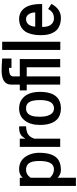

<svg xmlns="http://www.w3.org/2000/svg" viewBox="710 -1498 987 2448"><g transform="rotate(-90 1204.0 -273.5)"><path d="M162.1 -129.9Q210.4 -79.6 267.6 -79.6Q327.1 -79.6 353 -130.9Q376 -175.8 376 -265.6Q376 -364.7 343.8 -402.8Q316.4 -435.5 262.7 -435.5Q206.5 -435.5 168.9 -385.3Q162.6 -376.5 162.1 -376ZM162.1 -476.6Q199.2 -523.9 270.5 -523.9Q393.6 -523.9 449.2 -410.2Q480.5 -346.7 480.5 -267.1Q480.5 -81.1 388.7 -22.5Q339.8 8.8 263.7 8.8Q226.6 8.8 198.7 -6.1Q170.9 -21 162.1 -34.2V200.2H57.6V-515.1H162.1Z M556.2 0V-515.1H660.6V-444.3Q662.6 -446.8 669.4 -457L681.2 -474.6Q717.3 -523.9 800.3 -523.9Q809.1 -523.9 817.9 -522.5V-435.1Q729 -433.6 689.9 -385.7Q672.4 -364.3 660.6 -330.6V0Z M942.9 -316.9Q939.9 -291 939.9 -261.2Q939.9 -231.4 942.9 -207.5Q945.8 -183.6 953.4 -159.7Q960.9 -135.7 972.7 -118.2Q999 -79.1 1046.9 -79.1Q1152.8 -79.1 1152.8 -257.3Q1152.8 -361.8 1121.6 -402.3Q1096.2 -435.5 1046.9 -435.5Q956.5 -435.5 942.9 -316.9ZM835.4 -257.8Q835.4 -379.9 891.8 -451.9Q948.2 -523.9 1046.9 -523.9Q1112.3 -523.9 1160.2 -490.7Q1257.3 -422.9 1257.3 -257.3Q1257.3 -50.8 1128.4 -3.9Q1092.8 9.3 1047.1 9.3Q1001.5 9.3 965.3 -3.9Q929.2 -17.1 905.3 -40.5Q881.3 -64 865.2 -98.1Q835.4 -161.6 835.4 -257.8Z M1350.1 -625.5Q1350.1 -747.1 1532.2 -747.1Q1589.4 -747.1 1682.1 -739.7V-621.1H1563.5V-652.3Q1559.1 -652.8 1551.8 -652.8Q1544.4 -652.8 1525.6 -651.1Q1506.8 -649.4 1492.4 -645.3Q1478 -641.1 1466.3 -630.1Q1454.6 -619.1 1454.6 -603V-515.1H1675.3V0H1570.8V-426.8H1454.6V0H1350.1V-426.8H1275.9V-515.1H1350.1Z M1791.5 1.5V-739.7H1896V1.5Z M2089.4 -318.4H2270Q2270 -356.4 2256.8 -384.3Q2231.4 -435.5 2186.5 -435.5Q2159.7 -435.5 2139.4 -423.6Q2119.1 -411.6 2108.9 -392.6Q2089.4 -356.9 2089.4 -318.4ZM2073.7 -492.2Q2122.1 -523.9 2187.5 -523.9Q2249 -523.9 2294.9 -487.3Q2380.9 -418 2377 -230H2084.5Q2084.5 -131.3 2136.7 -97.2Q2163.6 -79.6 2193.1 -79.6Q2222.7 -79.6 2242.2 -86.9Q2261.7 -94.2 2273.4 -103.5Q2285.2 -112.8 2294.9 -125Q2308.1 -142.1 2313 -154.3L2379.4 -111.3Q2343.3 -48.3 2302.2 -21.5Q2256.8 8.8 2202.4 8.8Q2147.9 8.8 2109.6 -5.4Q2071.3 -19.5 2047.1 -43Q2022.9 -66.4 2007.6 -99.9Q1992.2 -133.3 1986.1 -168.7Q1980 -204.1 1980 -258.1Q1980 -312 1992.7 -362.8Q2005.4 -413.6 2025.4 -443.6Q2045.4 -473.6 2073.7 -492.2Z"/></g></svg>

Font: News Cycle
Style: Bold
Weight: 700
Version: Version 0.5.1